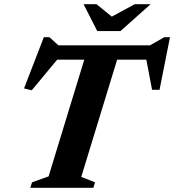

<svg xmlns="http://www.w3.org/2000/svg" viewBox="-20 -891 826 911"><path d="M701.5 -608H196L266.5 -626L130.5 -462.5L94 -471.5L188 -714.5H214.5L271 -663.5L220 -676H730.5L670 -663.5L759.5 -714.5H786.5L737 -465H701.5L670.5 -628ZM387.5 -633H543.5L365.5 -51.5L431 -26L423 0H124L132 -26L210.5 -54ZM694.5 -871 551.5 -743.5H441.5L376.5 -871H438L520.5 -804H495.5L619 -871Z"/></svg>

Font: Newsreader 16pt 16pt
Style: Bold Italic
Weight: 700
Italic angle: -17°
Version: Version 1.003